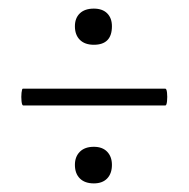

<svg xmlns="http://www.w3.org/2000/svg" viewBox="-20 -415 438 446"><path d="M34 -170Q31 -170 30 -180Q29 -190 30 -199.5Q31 -209 33 -209H364Q367 -209 368 -199.5Q369 -190 368 -180Q367 -170 364 -170ZM198 11Q177 11 165.5 -0.5Q154 -12 154 -32Q154 -51 165.5 -62.5Q177 -74 198 -74Q218 -74 229 -62.5Q240 -51 240 -32Q240 -12 229 -0.5Q218 11 198 11ZM198 -311Q177 -311 165.5 -322.5Q154 -334 154 -354Q154 -373 165.5 -384Q177 -395 198 -395Q218 -395 229 -384Q240 -373 240 -354Q240 -311 198 -311Z"/></svg>

Font: Cormorant Light
Style: Regular
Weight: 400
Version: Version 4.000